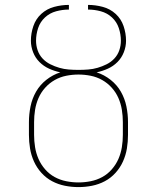

<svg xmlns="http://www.w3.org/2000/svg" viewBox="-20 -755 640 783"><path d="M300 8Q272 8 244.5 2.5Q217 -3 192.5 -16Q168 -29 149 -50Q130 -71 118.5 -96.5Q107 -122 102.5 -149.5Q98 -177 98 -205V-257Q98 -289 104.5 -321Q111 -353 127 -381Q143 -409 169 -429.5Q195 -450 226 -460Q202 -465 180 -475Q158 -485 141 -502Q124 -519 115 -542Q106 -565 106 -589Q106 -619 116 -648.5Q126 -678 148.5 -698.5Q171 -719 201 -727Q231 -735 261 -735V-716Q235 -716 209 -709Q183 -702 163.5 -684Q144 -666 135.5 -640.5Q127 -615 127 -589Q127 -569 133.5 -550Q140 -531 153.5 -516.5Q167 -502 185 -493Q203 -484 222 -478.5Q241 -473 260.5 -471.5Q280 -470 300 -470Q320 -470 339.5 -471.5Q359 -473 378 -478.5Q397 -484 415 -493Q433 -502 446.5 -516.5Q460 -531 466.5 -550Q473 -569 473 -589Q473 -615 464.5 -640.5Q456 -666 436.5 -684Q417 -702 391 -709Q365 -716 339 -716V-735Q369 -735 399 -727Q429 -719 451.5 -698.5Q474 -678 484 -648.5Q494 -619 494 -589Q494 -565 485 -542Q476 -519 459 -502Q442 -485 420 -475Q398 -465 374 -460Q405 -450 431 -429.5Q457 -409 473 -381Q489 -353 495.5 -321Q502 -289 502 -257V-205Q502 -177 497.5 -149.5Q493 -122 481.5 -96.5Q470 -71 451 -50Q432 -29 407.5 -16Q383 -3 355.5 2.5Q328 8 300 8ZM300 -11Q325 -11 350 -16Q375 -21 397 -33Q419 -45 436 -64.5Q453 -84 463 -107Q473 -130 477 -155Q481 -180 481 -205V-257Q481 -282 477 -307Q473 -332 463 -355Q453 -378 436 -397Q419 -416 397 -428.5Q375 -441 350 -446Q325 -451 300 -451Q275 -451 250 -446Q225 -441 203 -428.5Q181 -416 164 -397Q147 -378 137 -355Q127 -332 123 -307Q119 -282 119 -257V-205Q119 -180 123 -155Q127 -130 137 -107Q147 -84 164 -64.5Q181 -45 203 -33Q225 -21 250 -16Q275 -11 300 -11Z"/></svg>

Font: Iosevka Etoile Thin
Style: Regular
Weight: 100
Designer: Belleve Invis
Foundry: Belleve Invis
Version: Version 22.1.2; ttfautohint (v1.8.4)